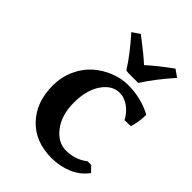

<svg xmlns="http://www.w3.org/2000/svg" viewBox="-192 -718 815 815"><g transform="rotate(45 216.0 -310.5)"><path d="M277.8 -391.1Q231.9 -391.1 200.4 -344.7Q168.9 -298.3 168.9 -224.1Q168.9 -149.9 204.6 -103Q240.2 -56.2 289.1 -56.2Q344.7 -56.2 386.2 -88.9H408.2L432.1 -64Q403.8 -25.9 360.6 -8.1Q317.4 9.8 268.1 9.8Q170.4 9.8 112.3 -51.3Q54.2 -112.3 54.2 -211.9Q54.2 -262.7 74 -306.6Q93.8 -350.6 126.2 -379.2Q158.7 -407.7 198.7 -423.8Q238.8 -439.9 279.8 -439.9Q356.4 -439.9 420.9 -405.8L422.9 -402.8Q422.9 -365.2 411.1 -324.2L374 -323.2Q356 -356 330.1 -373.5Q304.2 -391.1 277.8 -391.1ZM243.2 -476.1 230 -478Q194.3 -535.6 129.9 -607.9L164.1 -630.9Q240.2 -572.8 267.1 -546.9Q304.7 -582 372.1 -630.9L404.8 -607.9Q344.2 -540 303.2 -476.1Z"/></g></svg>

Font: Linear Smooth
Style: Bold
Weight: 700
Designer: Philipp H. Poll, Flanker
Foundry: Philipp H. Poll, reworked by Flanker
Version: Version 1.061 | FøM Fix